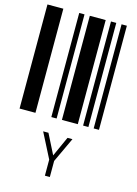

<svg xmlns="http://www.w3.org/2000/svg" viewBox="-134 -661 748 1051"><g transform="rotate(15 240.0 -135.5)"><path d="M0 0V-590H90V0ZM180 0V-590H210V0ZM240 0V-590H330V0ZM360 0V-590H390V0ZM420 0V-590H450V0ZM229 228 157 87H187L244 200L295 87H323L257 228V319H229Z"/></g></svg>

Font: Libre Barcode 39 Extended Text
Style: Regular
Weight: 400
Version: Version 1.005; ttfautohint (v1.8.3)